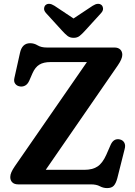

<svg xmlns="http://www.w3.org/2000/svg" viewBox="-20 -943 692 982"><path d="M582.5 -608.5 214 -74.5H413Q452 -74.5 478 -91Q504 -107.5 523.5 -151L546.5 -203.5Q562 -236.5 592.5 -230Q608.5 -226.5 615.8 -213.2Q623 -200 617.5 -180.5L580 -31.5Q573 -5 561.8 7Q550.5 19 528 19Q508 19 490.5 9.5Q473 0 444.5 0H73Q53.5 0 43 -10.2Q32.5 -20.5 32.5 -37.5Q32.5 -49.5 38.5 -62.8Q44.5 -76 55 -91.5L424.5 -625.5H237.5Q203 -625.5 181.5 -612.5Q160 -599.5 146 -568L129.5 -530Q121 -511.5 108 -505Q95 -498.5 81.5 -501Q66 -503.5 57.8 -514.8Q49.5 -526 53.5 -543.5L82 -671.5Q92.5 -722 134 -722Q154.5 -722 172.5 -711Q190.5 -700 219 -700H565Q584.5 -700 595 -689.8Q605.5 -679.5 605.5 -662.5Q605.5 -642 582.5 -608.5ZM414 -785Q399.5 -769 387.2 -759.2Q375 -749.5 356.5 -749.5Q338 -749.5 325.5 -759.2Q313 -769 298.5 -785L216 -875.5Q204.5 -888 205.5 -899.5Q206.5 -911 213 -917Q230 -931.5 258.5 -913.5L356 -848.5L454 -913.5Q482.5 -931.5 499.5 -917Q506 -911 507 -899.5Q508 -888 496.5 -875.5Z"/></svg>

Font: Fraunces 9pt S100 SemiBold
Style: Regular
Weight: 600
Version: Version 1.000; ttfautohint (v1.8.3)